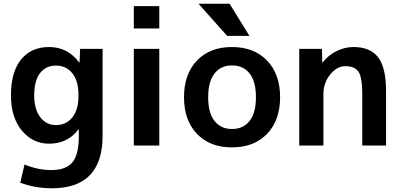

<svg xmlns="http://www.w3.org/2000/svg" viewBox="-20 -783 2161 1033"><path d="M244 -530Q344 -530 406 -447H408L411 -520H532V-53Q532 230 259 230Q169 230 89 200L112 102Q184 132 256 132Q334 132 369 91Q404 50 404 -50V-87H402Q345 -10 244 -10Q156 -10 97.5 -80.5Q39 -151 39 -270Q39 -396 93.5 -463Q148 -530 244 -530ZM164 -270Q164 -195 196.5 -152.5Q229 -110 281 -110Q336 -110 369 -151Q402 -192 402 -265V-275Q402 -348 369 -389Q336 -430 281 -430Q226 -430 195 -389Q164 -348 164 -270Z M700 -630V-750H837V-630ZM700 0V-520H837V0Z M1202 -590 1048 -763H1215L1322 -590ZM1039.5 -457Q1109 -530 1228 -530Q1347 -530 1417 -457Q1487 -384 1487 -260Q1487 -136 1417 -63Q1347 10 1228 10Q1109 10 1039.5 -63Q970 -136 970 -260Q970 -384 1039.5 -457ZM1228 -89Q1289 -89 1323 -132.5Q1357 -176 1357 -260Q1357 -344 1323 -387.5Q1289 -431 1228 -431Q1168 -431 1134 -387.5Q1100 -344 1100 -260Q1100 -176 1134 -132.5Q1168 -89 1228 -89Z M1590 -520H1712L1714 -447H1716Q1746 -486 1790.5 -508Q1835 -530 1882 -530Q1972 -530 2014.5 -474.5Q2057 -419 2057 -293V0H1929V-280Q1929 -366 1909 -396.5Q1889 -427 1837 -427Q1793 -427 1756.5 -382Q1720 -337 1720 -277V0H1590Z"/></svg>

Font: M PLUS 1p
Style: Bold
Weight: 700
Version: Version 1.062